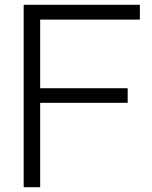

<svg xmlns="http://www.w3.org/2000/svg" viewBox="-20 -783 634 803"><path d="M148 0H79V-763H565V-701H148V-414H514V-353H148Z"/></svg>

Font: Open Sauce Sans Light
Style: Regular
Weight: 300
Designer: Alfredo Marco Pradil
Foundry: Creative Sauce Fz LLC
Version: Version 1.477